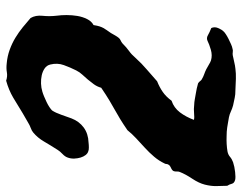

<svg xmlns="http://www.w3.org/2000/svg" viewBox="-108 -682 802 637"><g transform="rotate(-90 293.5 -363.0)"><path d="M335.9 -107.4Q340.8 -104.5 343.8 -100.1Q346.7 -95.7 351.6 -93.8Q358.4 -89.8 366.7 -86.9Q375 -84 382.8 -80.1Q390.6 -76.2 398.4 -71.3Q406.2 -66.4 412.1 -64.5Q428.7 -59.6 447.3 -64.9Q465.8 -70.3 477.5 -76.2Q486.3 -80.1 495.6 -74.7Q504.9 -69.3 519.5 -63.5Q524.4 -52.7 519.5 -41Q514.6 -29.3 508.8 -23.4Q506.8 -20.5 499.5 -15.6Q492.2 -10.7 483.4 -6.3Q474.6 -2 465.8 2Q457 5.9 451.2 6.8Q446.3 8.8 439.9 7.8Q433.6 6.8 428.7 7.8Q418 9.8 406.2 12.7Q394.5 15.6 383.8 16.6Q369.1 18.6 351.1 18.1Q333 17.6 315.4 16.6Q297.9 16.6 288.1 14.2Q278.3 11.7 262.7 8.8Q252 5.9 242.7 1.5Q233.4 -2.9 223.6 -4.9Q211.9 -6.8 204.1 -8.3Q196.3 -9.8 189.5 -10.7Q182.6 -11.7 175.8 -12.2Q168.9 -12.7 160.2 -12.7Q133.8 -13.7 110.4 -9.8Q99.6 -7.8 92.3 -1.5Q85 4.9 74.2 8.8Q59.6 13.7 41.5 15.6Q23.4 17.6 15.6 15.6Q4.9 12.7 2.9 4.9Q1 -2.9 -3.9 -10.7Q-4.9 -32.2 -4.9 -48.8Q-4.9 -65.4 0 -85Q4.9 -104.5 19.5 -126.5Q34.2 -148.4 42 -168Q43.9 -172.9 43.5 -178.2Q43 -183.6 44.9 -188.5Q46.9 -193.4 55.7 -197.3Q64.5 -201.2 66.4 -206.1Q68.4 -209 68.4 -212.4Q68.4 -215.8 70.3 -218.8Q79.1 -237.3 92.8 -253.4Q106.4 -269.5 122.6 -284.2Q138.7 -298.8 153.8 -313Q168.9 -327.1 180.7 -341.8Q202.1 -356.4 217.3 -365.7Q232.4 -375 247.6 -383.3Q262.7 -391.6 279.8 -401.9Q296.9 -412.1 321.3 -428.7Q325.2 -442.4 333 -453.1Q340.8 -463.9 348.6 -473.1Q356.4 -482.4 364.7 -491.2Q373 -500 378.9 -511.7Q388.7 -531.2 396.5 -552.7Q404.3 -574.2 398.4 -597.7Q395.5 -609.4 385.7 -616.2Q376 -623 362.8 -626Q349.6 -628.9 335.4 -628.4Q321.3 -627.9 308.6 -624Q301.8 -622.1 292.5 -618.2Q283.2 -614.3 273.9 -609.9Q264.6 -605.5 257.3 -600.6Q250 -595.7 246.1 -591.8Q238.3 -580.1 231.9 -561.5Q225.6 -543 219.7 -527.3Q210 -502 189.5 -486.8Q168.9 -471.7 139.6 -470.7Q131.8 -469.7 123 -469.7Q114.3 -469.7 110.4 -471.7Q103.5 -473.6 98.1 -480.5Q92.8 -487.3 89.8 -497.1Q86.9 -506.8 86.4 -518.1Q85.9 -529.3 89.8 -540Q92.8 -548.8 101.6 -557.1Q110.4 -565.4 115.2 -573.2Q130.9 -597.7 143.1 -618.7Q155.3 -639.6 172.9 -654.3Q178.7 -659.2 188 -662.6Q197.3 -666 205.1 -670.9Q212.9 -675.8 221.2 -680.2Q229.5 -684.6 237.3 -689.5Q263.7 -706.1 288.6 -720.7Q313.5 -735.4 344.7 -744.1Q359.4 -739.3 372.6 -741.7Q385.7 -744.1 402.3 -742.2Q425.8 -740.2 447.3 -732.4Q468.8 -724.6 487.3 -713.4Q505.9 -702.1 522 -689Q538.1 -675.8 552.7 -663.1Q562.5 -646.5 560.1 -623.5Q557.6 -600.6 560.5 -575.2Q562.5 -561.5 562.5 -543.5Q562.5 -525.4 559.6 -507.8Q556.6 -490.2 549.3 -475.6Q542 -460.9 529.3 -454.1Q527.3 -441.4 524.9 -434.1Q522.5 -426.8 519.5 -421.4Q516.6 -416 512.7 -410.6Q508.8 -405.3 502.9 -396.5Q499 -389.6 495.1 -382.8Q491.2 -376 487.3 -371.1Q483.4 -366.2 478.5 -364.3Q473.6 -362.3 468.8 -358.4Q455.1 -344.7 443.4 -336.4Q431.6 -328.1 420.9 -315.4Q401.4 -293.9 382.3 -277.8Q363.3 -261.7 342.8 -243.2Q323.2 -235.4 307.6 -224.6Q292 -213.9 278.3 -195.3Q254.9 -187.5 239.7 -167.5Q224.6 -147.5 214.8 -121.1Q222.7 -119.1 236.3 -120.6Q250 -122.1 266.6 -120.1Q272.5 -120.1 283.2 -118.2Q292 -116.2 305.2 -114.3Q318.4 -112.3 335.9 -107.4Z"/></g></svg>

Font: Trade Winds
Style: Regular
Weight: 400
Designer: Squid
Foundry: Font Diner, Inc DBA Sideshow
Version: Version 1.000